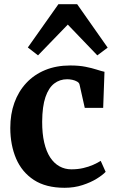

<svg xmlns="http://www.w3.org/2000/svg" viewBox="-20 -881 551 912"><path d="M286.8 11Q198.1 11 141.1 -26.1Q84.1 -63.3 56.5 -127.6Q29 -192 28.9 -273.2Q28.8 -338.6 48.3 -392.9Q67.9 -447.2 105 -486.9Q142 -526.6 194.7 -548.3Q247.4 -570 313.5 -570Q355.4 -570 386.1 -563.8Q416.8 -557.7 438.9 -550.5Q461.1 -543.3 476.3 -540L470.1 -368.7H382.6L357.9 -479Q356.1 -487.8 346.3 -493.4Q336.5 -499.1 323.6 -501.9Q310.7 -504.6 299.1 -504.6Q264.1 -504.6 237.6 -484.3Q211.1 -464 195.9 -419.8Q180.8 -375.6 180.3 -303.1Q180.1 -246.5 190 -204Q199.9 -161.4 218.3 -133.3Q236.8 -105.2 262.4 -91Q288.1 -76.7 318.8 -76.7Q349.6 -76.7 375.4 -82.7Q401.2 -88.7 422.1 -97.9Q443 -107.1 458.4 -116.9L481.8 -64.8Q468 -49.9 439.5 -32.2Q411 -14.5 371.8 -1.8Q332.7 11 286.8 11ZM160.6 -618 112.2 -655.5 257.5 -861.1H346.5L491.4 -654.8L442.3 -618L302 -764.2Z"/></svg>

Font: Merriweather Light
Style: Regular
Weight: 300
Designer: Eben Sorkin
Foundry: Eben Sorkin
Version: Version 2.100